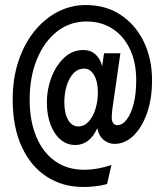

<svg xmlns="http://www.w3.org/2000/svg" viewBox="-20 -732 656 764"><path d="M311 12Q229.5 12 166.2 -28.8Q103 -69.5 66.8 -147.5Q30.5 -225.5 30.5 -336.5Q30.5 -419.5 53.2 -488.2Q76 -557 116.2 -607Q156.5 -657 209 -684.5Q261.5 -712 321.5 -712Q401 -712 460.2 -672.8Q519.5 -633.5 552.2 -565.8Q585 -498 585 -412.5Q585 -339 565 -282Q545 -225 511.2 -192.2Q477.5 -159.5 436 -159.5Q412 -159.5 392.8 -175Q373.5 -190.5 367 -222Q352 -188 329.8 -171.5Q307.5 -155 279.5 -155Q246.5 -155 221 -176.5Q195.5 -198 181 -236.5Q166.5 -275 166.5 -326Q166.5 -375.5 184.2 -423Q202 -470.5 234.8 -501.8Q267.5 -533 311.5 -533Q340.5 -533 360 -515.5Q379.5 -498 386.5 -468.5L394 -520H459L430 -318.5Q427 -300 425.8 -285.5Q424.5 -271 424.5 -265.5Q424.5 -250.5 430.2 -242.2Q436 -234 447 -234Q467 -234 484.2 -256.2Q501.5 -278.5 511.8 -318.8Q522 -359 522 -413.5Q522 -483.5 497.2 -536Q472.5 -588.5 428 -617.5Q383.5 -646.5 324 -646.5Q257.5 -646.5 206.5 -606.2Q155.5 -566 126.8 -495.8Q98 -425.5 98 -335.5Q98 -251.5 124.2 -188.5Q150.5 -125.5 199 -91Q247.5 -56.5 314 -56.5Q341 -56.5 369.2 -61.5Q397.5 -66.5 423.5 -75.5L406 0.5Q383.5 6.5 359.5 9.2Q335.5 12 311 12ZM291.5 -229Q315.5 -229 333 -248.5Q350.5 -268 360 -299Q369.5 -330 369.5 -364.5Q369.5 -407.5 354.2 -433.2Q339 -459 315 -459Q290 -459 272.5 -440.5Q255 -422 245.5 -391.5Q236 -361 236 -325Q236 -281 251 -255Q266 -229 291.5 -229Z"/></svg>

Font: Overpass Mono SemiBold
Style: Regular
Weight: 600
Monospace: yes
Designer: Delve Withrington, Dave Bailey
Foundry: Delve Fonts LLC
Version: Version 4.000